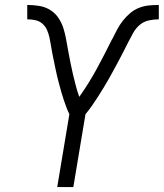

<svg xmlns="http://www.w3.org/2000/svg" viewBox="-20 -755 661 775"><path d="M211 0 260 -294Q253 -308 247.5 -323Q242 -338 237 -353Q232 -368 227.5 -383.5Q223 -399 219 -414.5Q215 -430 211 -445.5Q207 -461 204 -477Q201 -493 197.5 -509Q194 -525 191 -540.5Q188 -556 185.5 -572.5Q183 -589 179.5 -604.5Q176 -620 169.5 -634.5Q163 -649 151 -659.5Q139 -670 123 -673.5Q107 -677 90 -677V-735Q115 -735 139 -731Q163 -727 183 -714.5Q203 -702 216 -682.5Q229 -663 236 -641Q243 -619 247 -595.5Q251 -572 255.5 -548.5Q260 -525 264.5 -501.5Q269 -478 274.5 -455Q280 -432 286 -409Q292 -386 300 -364Q339 -419 371 -478Q403 -537 432 -596L433 -597L434 -599Q443 -617 453 -636Q463 -655 476 -671.5Q489 -688 505.5 -702Q522 -716 541.5 -723.5Q561 -731 581 -733Q601 -735 621 -735V-677Q601 -677 580.5 -672.5Q560 -668 544 -654.5Q528 -641 517.5 -622Q507 -603 497.5 -584.5Q488 -566 478.5 -547Q469 -528 459 -509.5Q449 -491 439 -472.5Q429 -454 418.5 -435.5Q408 -417 397 -399Q386 -381 374.5 -363Q363 -345 351 -328Q339 -311 325 -294L276 0Z"/></svg>

Font: Iosevka Curly LtExObl
Style: Regular
Weight: 300
Width: 7
Italic angle: -9°
Monospace: yes
Designer: Belleve Invis
Foundry: Belleve Invis
Version: Version 11.1.0; ttfautohint (v1.8.3)